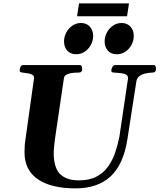

<svg xmlns="http://www.w3.org/2000/svg" viewBox="-20 -1066 915 1101"><path d="M413.1 14.2Q272.9 14.2 196.8 -38.3Q120.6 -90.8 120.6 -192.4Q120.6 -212.4 121.8 -231.9Q123 -251.5 126 -266.6L175.3 -619.1Q175.3 -633.3 162.8 -638.9Q150.4 -644.5 134 -646.2Q117.7 -647.9 105.2 -650.4Q92.8 -652.8 92.8 -660.2Q92.8 -670.9 97.4 -681.9Q102.1 -692.9 114.3 -692.9H439Q446.3 -692.9 448.7 -684.8Q451.2 -676.8 451.2 -670.4Q451.2 -649.9 432.1 -649.9Q405.3 -649.9 386.7 -646.5Q368.2 -643.1 358.2 -636.2Q348.1 -629.4 346.7 -618.7L295.4 -270.5Q292 -247.6 289.8 -221.2Q287.6 -194.8 288.1 -176.3Q291.5 -96.7 328.4 -64.2Q365.2 -31.7 432.1 -31.7Q493.2 -31.7 533.9 -53.5Q574.7 -75.2 600.3 -111.6Q626 -147.9 640.9 -192.4Q655.8 -236.8 664.6 -282.2L714.4 -617.7Q714.4 -636.2 694.6 -642.1Q674.8 -647.9 633.3 -649.9Q618.2 -650.4 618.2 -660.2Q618.2 -670.9 624.5 -681.9Q630.9 -692.9 639.6 -692.9H862.3Q869.6 -692.9 872.1 -685.3Q874.5 -677.7 874.5 -671.4Q874.5 -650.4 855.5 -649.9Q814 -648.4 790 -636.2Q766.1 -624 762.2 -600.6L710.4 -266.6Q688 -123 614 -54.4Q540 14.2 413.1 14.2ZM649.9 -754.9Q616.7 -754.9 598.4 -775.9Q580.1 -796.9 580.1 -828.1Q580.1 -855.5 593 -879.6Q606 -903.8 627.9 -918.9Q649.9 -934.1 676.8 -934.1Q710 -934.1 728.5 -912.8Q747.1 -891.6 747.1 -859.9Q747.1 -833 734.1 -808.8Q721.2 -784.7 699.2 -769.8Q677.2 -754.9 649.9 -754.9ZM417 -754.9Q383.8 -754.9 365.5 -775.9Q347.2 -796.9 347.2 -828.1Q347.2 -855.5 360.1 -879.6Q373 -903.8 395 -918.9Q417 -934.1 443.8 -934.1Q477.1 -934.1 495.6 -912.8Q514.2 -891.6 514.2 -859.9Q514.2 -833 501.2 -808.8Q488.3 -784.7 466.3 -769.8Q444.3 -754.9 417 -754.9ZM421.9 -972.7 433.1 -1046.4H719.7L708.5 -972.7Z"/></svg>

Font: Gelasio
Style: Bold Italic
Weight: 700
Italic angle: -8.5°
Designer: Eben Sorkin
Foundry: Eben Sorkin
Version: Version 1.008